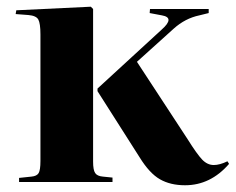

<svg xmlns="http://www.w3.org/2000/svg" viewBox="-20 -545 706 575"><path d="M37.1 0V-12.2L74.2 -16.1Q90.3 -17.6 95.7 -26.6Q101.1 -35.6 101.1 -63V-441.9Q101.1 -475.1 94.7 -486.6Q88.4 -498 64.9 -500L26.9 -502.9L28.8 -514.2L252 -524.9L258.8 -518.1V-61Q258.8 -36.1 264.9 -26.9Q271 -17.6 288.1 -16.1L316.9 -13.2V0ZM534.2 9.8Q490.2 9.8 459 -8.1Q427.7 -25.9 397.9 -74.2L272 -272V-279.8L463.9 -456.1Q504.9 -492.2 464.8 -499L428.2 -505.9L429.2 -518.1H605V-505.9L577.1 -499Q534.7 -490.2 500 -459L390.1 -359.9L542 -127.9Q569.8 -83.5 585.4 -67.1Q601.1 -50.8 620.1 -50.8Q638.2 -50.8 661.1 -62L666 -54.2Q610.4 9.8 534.2 9.8Z"/></svg>

Font: Display Regular
Style: Bold
Weight: 700
Designer: Latin by Veronika Burian and Jose Scaglione. Greek by Irene Vlachou. Cyrillic by Vera Evstafieva.
Foundry: TypeTogether
Version: Version 3.002